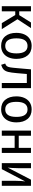

<svg xmlns="http://www.w3.org/2000/svg" viewBox="1418 -1998 591 3468"><g transform="rotate(90 1714.0 -263.5)"><path d="M327 -283 506 0H397L251 -243H184V0H92V-527H184V-315H253L386 -527H487Z M1043 -264Q1043 -182 1015 -119.5Q987 -57 934 -22.5Q881 12 808 12Q697 12 635 -62Q573 -136 573 -263Q573 -345 601 -407.5Q629 -470 682 -504.5Q735 -539 809 -539Q920 -539 981.5 -465Q1043 -391 1043 -264ZM672 -263Q672 -62 808 -62Q944 -62 944 -264Q944 -465 809 -465Q672 -465 672 -263Z M1571 -527V0H1479V-452H1316L1301 -276Q1292 -169 1278.5 -116Q1265 -63 1236.5 -34.5Q1208 -6 1150 12L1127 -61Q1161 -73 1175 -92Q1189 -111 1196 -150Q1203 -189 1211 -286L1232 -527Z M2190 -264Q2190 -182 2162 -119.5Q2134 -57 2081 -22.5Q2028 12 1955 12Q1844 12 1782 -62Q1720 -136 1720 -263Q1720 -345 1748 -407.5Q1776 -470 1829 -504.5Q1882 -539 1956 -539Q2067 -539 2128.5 -465Q2190 -391 2190 -264ZM1819 -263Q1819 -62 1955 -62Q2091 -62 2091 -264Q2091 -465 1956 -465Q1819 -465 1819 -263Z M2650 -232H2431V0H2339V-527H2431V-306H2650V-527H2742V0H2650Z M3336 0H3245V-238Q3245 -298 3249 -352Q3253 -406 3256 -423L3035 0H2926V-527H3017V-289Q3017 -236 3013 -179.5Q3009 -123 3007 -107L3225 -527H3336Z"/></g></svg>

Font: Fira Sans
Style: Regular
Weight: 400
Designer: bBox Type GmbH & Carrois Corporate GbR & Edenspiekermann AG
Foundry: bBox Type GmbH & Carrois Corporate GbR & Edenspiekermann AG
Version: Version 4.301